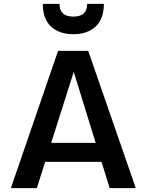

<svg xmlns="http://www.w3.org/2000/svg" viewBox="-20 -981 765 1001"><path d="M36.6 0 282.7 -715.8H439.9L688 0H551.8L357.9 -627.4H371.1L171.9 0ZM164.1 -137.2 190.9 -236.3H534.7L560.5 -137.2ZM362.3 -802.7Q289.1 -802.7 246.1 -842.5Q203.1 -882.3 203.1 -960.9H290Q290 -929.2 307.1 -911.9Q324.2 -894.5 362.3 -894.5Q400.4 -894.5 417.5 -911.9Q434.6 -929.2 434.6 -960.9H521.5Q521.5 -882.3 478.5 -842.5Q435.5 -802.7 362.3 -802.7Z"/></svg>

Font: Monda SemiBold
Style: Regular
Weight: 600
Designer: Vernon Adams
Foundry: Vernon Adams
Version: Version 2.200